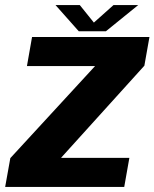

<svg xmlns="http://www.w3.org/2000/svg" viewBox="-38 -739 610 759"><path d="M-17.6 0H453.1L473.4 -114.9H203.9L204.4 -116.3L532.7 -479.3L552.8 -592.7H88.7L68.5 -477.8H337.7L337.2 -477.2L2.8 -113.9ZM273.5 -615.3H380.5L508.3 -718.9H410.6L333.1 -649.7L277.5 -718.9H181.5Z"/></svg>

Font: Anybody Thin
Style: Italic
Weight: 100
Italic angle: -10°
Designer: Tyler Finck
Foundry: Etcetera Type Company
Version: Version 1.114;gftools[0.9.25]